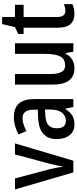

<svg xmlns="http://www.w3.org/2000/svg" viewBox="514 -1212 709 1776"><g transform="rotate(-90 868.0 -324.5)"><path d="M161 0 3 -540H105L187 -231Q196 -198 202.5 -164.5Q209 -131 213 -100H217Q219 -122 225.5 -153Q232 -184 241 -219L327 -540H429L269 0Z M672 -550Q758 -550 798.5 -502.5Q839 -455 839 -363V0H766L750 -74H747Q721 -32 688.5 -11Q656 10 605 10Q538 10 503.5 -36.5Q469 -83 469 -154Q469 -318 669 -326L741 -329V-361Q741 -418 721.5 -444Q702 -470 662 -470Q633 -470 604 -460.5Q575 -451 543 -434L512 -507Q547 -527 588 -538.5Q629 -550 672 -550ZM688 -259Q625 -256 597 -229.5Q569 -203 569 -154Q569 -109 587.5 -89Q606 -69 639 -69Q684 -69 713 -105.5Q742 -142 742 -210V-262Z M1355 -540V0H1277L1265 -71H1259Q1239 -31 1204 -10.5Q1169 10 1126 10Q1047 10 1010 -41.5Q973 -93 973 -188V-540H1071V-207Q1071 -76 1148 -76Q1210 -76 1233.5 -122Q1257 -168 1257 -259V-540Z M1654 -74Q1670 -74 1686 -77.5Q1702 -81 1717 -87V-9Q1699 0 1675.5 5Q1652 10 1626 10Q1565 10 1532 -27Q1499 -64 1499 -147V-460H1441V-510L1505 -540L1533 -659H1598V-540H1711V-460H1598V-152Q1598 -74 1654 -74Z"/></g></svg>

Font: Noto Sans Gurmukhi Condensed Medium
Style: Regular
Weight: 500
Width: 3
Designer: Jelle Bosma - Monotype Design Team
Foundry: Monotype Imaging Inc.
Version: Version 2.004; ttfautohint (v1.8.4.7-5d5b)